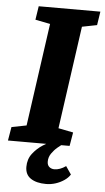

<svg xmlns="http://www.w3.org/2000/svg" viewBox="-71 -685 499 912"><g transform="rotate(5 178.0 -229.0)"><path d="M-14 0 -3 -65 68 -79 137 -569 66 -583 76 -648H370L360 -583L289 -569L220 -79L291 -65L280 0ZM184 190Q138 190 111 172Q84 154 84 117Q84 80 104.5 53.5Q125 27 152.5 9.5Q180 -8 202 -18H269Q266 -17 252.5 -8.5Q239 0 223 13.5Q207 27 195 44.5Q183 62 183 83Q183 100 193 108.5Q203 117 218 117Q230 117 244 112Q258 107 272 97L298 135Q288 151 269.5 163.5Q251 176 229 183Q207 190 184 190Z"/></g></svg>

Font: Faustina Light ExtraBold
Style: Italic
Weight: 800
Italic angle: -8°
Version: Version 1.200